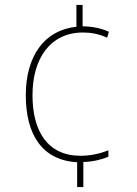

<svg xmlns="http://www.w3.org/2000/svg" viewBox="-20 -744 552 774"><path d="M313 -638V-724H288V-636C159 -623 84 -518 84 -360C84 -204 148 -98 291 -90V10H316V-91C357 -92 393 -102 417 -112V-138C384 -125 345 -116 305 -116C171 -116 111 -216 111 -360C111 -509 183 -613 315 -613C346 -613 380 -607 412 -592L419 -616C387 -630 356 -637 313 -638Z"/></svg>

Font: Noto Sans Devanagari SemiCondensed Thin
Style: Regular
Weight: 100
Width: 4
Designer: Jelle Bosma - Monotype Design Team
Foundry: Monotype Imaging Inc.
Version: Version 2.004